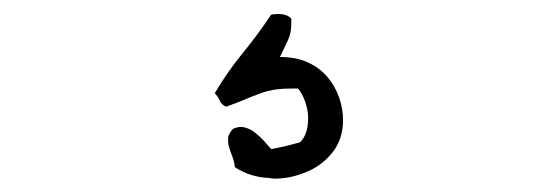

<svg xmlns="http://www.w3.org/2000/svg" viewBox="-20 -116 810 279"><path d="M478.5 58.6Q478.5 86.9 462.4 106.4Q446.3 126 422.9 134.8Q401.4 143.6 378.9 143.6Q375 143.6 371.1 142.6Q343.8 141.6 321.3 127Q320.3 118.2 317.4 110.8Q314.5 103.5 312.5 96.7Q311.5 92.8 311.5 88.9V84Q312.5 78.1 318.4 71.3Q325.2 68.4 330.1 68.4Q333 68.4 335.9 69.3Q343.8 71.3 350.6 76.7Q357.4 82 363.3 88.4Q369.1 94.7 374 100.6Q389.6 97.7 395.5 96.2Q401.4 94.7 416 90.8Q422.9 84 425.8 73.2Q427.7 65.4 427.7 56.6V51.8Q426.8 41 422.9 30.3Q418.9 19.5 413.1 12.7H402.3Q391.6 12.7 382.8 13.7Q369.1 15.6 357.4 20Q345.7 24.4 334 29.3Q322.3 34.2 308.6 39.1Q301.8 36.1 299.3 30.3Q296.9 24.4 292 19.5Q310.5 -11.7 332.5 -38.6Q354.5 -65.4 374 -94.7Q379.9 -95.7 383.8 -95.7Q397.5 -95.7 403.3 -88.9V-83Q403.3 -67.4 398.4 -57.6Q392.6 -44.9 386.7 -33.2Q410.2 -33.2 427.2 -25.4Q444.3 -17.6 455.6 -4.4Q466.8 8.8 472.7 25.4Q478.5 42 478.5 58.6Z"/></svg>

Font: Crafty Girls
Style: Regular
Weight: 400
Designer: Crystal Kluge
Foundry: Font Diner, Inc DBA Tart Workshop
Version: Version 1.001